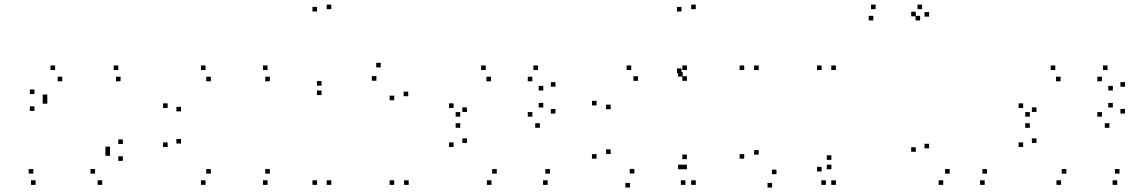

<svg xmlns="http://www.w3.org/2000/svg" viewBox="-20 -795 5000 836"><path d="M425 10V-10H405V10ZM515 -94.5V-114.5H495V-94.5ZM515 -168V-188H495V-168ZM186 -343.5V-363.5H166V-343.5ZM186 -363.5V-383.5H166V-363.5ZM251 -441V-461H231V-441ZM505 -441V-461H485V-441ZM495 -490V-510H475V-490ZM220 -490V-510H200V-490ZM130 -385.5V-405.5H110V-385.5ZM130 -312V-332H110V-312ZM459 -136.5V-156.5H439V-136.5ZM459 -116.5V-136.5H439V-116.5ZM394 -39V-59H374V-39ZM125 -39V-59H105V-39ZM135 10V-10H115V10Z M1145 10V-10H1125V10ZM1155 -39V-59H1135V-39ZM898 -39V-59H878V-39ZM768 -170V-190H748V-170ZM768 -310V-330H748V-310ZM898 -441V-461H878V-441ZM1155 -441V-461H1135V-441ZM1145 -490V-510H1125V-490ZM875 -490V-510H855V-490ZM710 -325V-345H690V-325ZM710 -155V-175H690V-155ZM875 10V-10H855V10Z M1759.5 10V-10H1739.5V10ZM1757.5 -376V-396H1737.5V-376ZM1638 -501.5V-521.5H1618V-501.5ZM1380 -422V-442H1360V-422ZM1380 -381V-401H1360V-381ZM1619 -443.5V-463.5H1599V-443.5ZM1696.5 -358.5V-378.5H1676.5V-358.5ZM1696.5 10V-10H1676.5V10ZM1422.5 10V-10H1402.5V10ZM1422.5 -755V-775H1402.5V-755ZM1360.5 -745V-765H1340.5V-745ZM1360.5 10V-10H1340.5V10Z M2364.5 10V-10H2344.5V10ZM2374.5 -39V-59H2354.5V-39ZM2143 -39V-59H2123V-39ZM2013 -172.5V-192.5H1993V-172.5ZM2013 -307.5V-327.5H1993V-307.5ZM2118 -441V-461H2098V-441ZM2298 -441V-461H2278V-441ZM2345.5 -401V-421H2325.5V-401ZM2345.5 -327V-347H2325.5V-327ZM2298 -287V-307H2278V-287ZM1984 -287V-307H1964V-287ZM1984 -238.5V-258.5H1964V-238.5ZM2330.5 -238.5V-258.5H2310.5V-238.5ZM2398.5 -300.5V-320.5H2378.5V-300.5ZM2398.5 -417.5V-437.5H2378.5V-417.5ZM2322.5 -490V-510H2302.5V-490ZM2095 -490V-510H2075V-490ZM1955 -325V-345H1935V-325ZM1955 -155V-175H1935V-155ZM2120 10V-10H2100V10Z M3009.5 10V-10H2989.5V10ZM3009.5 -755V-775H2989.5V-755ZM2947.5 -745V-765H2927.5V-745ZM2947.5 -477V-497H2927.5V-477ZM2952.5 -461.5V-481.5H2932.5V-461.5ZM2952.5 -58V-78H2932.5V-58ZM2964.5 10V-10H2944.5V10ZM2728.5 -490V-510H2708.5V-490ZM2577.5 -336V-356H2557.5V-336ZM2577.5 -104V-124H2557.5V-104ZM2723 21.5V1.5H2703V21.5ZM2971 -58V-78H2951V-58ZM2971 -102V-122H2951V-102ZM2742 -39.5V-59.5H2722V-39.5ZM2639 -124.5V-144.5H2619V-124.5ZM2639 -319.5V-339.5H2619V-319.5ZM2758 -443V-463H2738V-443ZM2971 -443V-463H2951V-443ZM2971 -490V-510H2951V-490Z M3220.5 -490V-510H3200.5V-490ZM3220.5 -104V-124H3200.5V-104ZM3342 21.5V1.5H3322V21.5ZM3600 -58V-78H3580V-58ZM3600 -99V-119H3580V-99ZM3361 -36.5V-56.5H3341V-36.5ZM3283.5 -121.5V-141.5H3263.5V-121.5ZM3283.5 -490V-510H3263.5V-490ZM3557.5 -490V-510H3537.5V-490ZM3557.5 -48.5V-68.5H3537.5V-48.5ZM3576 10V-10H3556V10ZM3619.5 10V-10H3599.5V10ZM3619.5 -490V-510H3599.5V-490Z M4267.5 10V-10H4247.5V10ZM4277.5 -39V-59H4257.5V-39ZM4115 -39V-59H4095V-39ZM4025.5 -149V-169H4005.5V-149ZM4025.5 -722.5V-742.5H4005.5V-722.5ZM3995 -755V-775H3975V-755ZM3792.5 -755V-775H3772.5V-755ZM3782.5 -706V-726H3762.5V-706ZM3986.5 -706V-726H3966.5V-706ZM3967.5 -724V-744H3947.5V-724ZM3967.5 -134V-154H3947.5V-134ZM4087 10V-10H4067V10Z M4844.5 10V-10H4824.5V10ZM4854.5 -39V-59H4834.5V-39ZM4623 -39V-59H4603V-39ZM4493 -172.5V-192.5H4473V-172.5ZM4493 -307.5V-327.5H4473V-307.5ZM4598 -441V-461H4578V-441ZM4778 -441V-461H4758V-441ZM4825.5 -401V-421H4805.5V-401ZM4825.5 -327V-347H4805.5V-327ZM4778 -287V-307H4758V-287ZM4464 -287V-307H4444V-287ZM4464 -238.5V-258.5H4444V-238.5ZM4810.5 -238.5V-258.5H4790.5V-238.5ZM4878.5 -300.5V-320.5H4858.5V-300.5ZM4878.5 -417.5V-437.5H4858.5V-417.5ZM4802.5 -490V-510H4782.5V-490ZM4575 -490V-510H4555V-490ZM4435 -325V-345H4415V-325ZM4435 -155V-175H4415V-155ZM4600 10V-10H4580V10Z"/></svg>

Font: Monaspace Krypton Dots Var
Style: Regular
Weight: 400
Designer: Riley Cran and the Lettermatic Team
Version: Version 1.100 (Monaspace Krypton Dots)